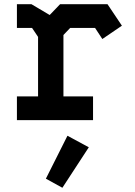

<svg xmlns="http://www.w3.org/2000/svg" viewBox="-20 -568 640 908"><path d="M60 -548V-436H131.5L160 -393.5V-112H60V0H420V-112H280V-402.5L312 -436H429.5L464 -383.5L556.5 -446.5L488.5 -548H264L215 -497L129 -548ZM197 277 275 320 400 128.5 299 74Z"/></svg>

Font: Kode
Style: Regular
Weight: 400
Monospace: yes
Designer: Isa Ozler
Foundry: Kadena LLC
Version: Version 1.000;gftools[0.9.28]